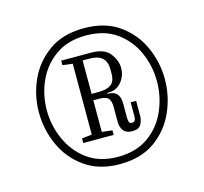

<svg xmlns="http://www.w3.org/2000/svg" viewBox="-74 -822 648 610"><g transform="rotate(-15 250.0 -516.5)"><path d="M250 -293Q182 -293 135.5 -326Q89 -359 66 -410.5Q43 -462 43 -518Q43 -574 66 -624.5Q89 -675 135 -707.5Q181 -740 250 -740Q319 -740 365 -707.5Q411 -675 434 -624Q457 -573 457 -517Q457 -461 434 -409.5Q411 -358 365 -325.5Q319 -293 250 -293ZM250 -317Q310 -317 350.5 -346Q391 -375 411 -421Q431 -467 431 -517Q431 -567 411 -612.5Q391 -658 351 -687Q311 -716 250 -716Q190 -716 149.5 -687Q109 -658 89 -613Q69 -568 69 -518Q69 -468 89.5 -422Q110 -376 150 -346.5Q190 -317 250 -317ZM314 -384Q295 -384 286 -395.5Q277 -407 277 -424V-473Q277 -495 268.5 -503Q260 -511 237 -511H220V-407L254 -403V-388H154V-403L187 -407V-640L154 -644V-659H252Q296 -659 314 -635.5Q332 -612 332 -588Q332 -561 315.5 -541.5Q299 -522 272 -522H269V-519H271Q309 -519 309 -477V-431Q309 -425 310.5 -417.5Q312 -410 321 -410Q333 -410 333 -428V-474H351V-424Q351 -411 344 -397.5Q337 -384 314 -384ZM220 -532H243Q270 -532 284 -542Q298 -552 298 -579V-592Q298 -642 243 -642H220Z"/></g></svg>

Font: Xanh Mono
Style: Regular
Weight: 400
Monospace: yes
Designer: Lam Bao, Duy Dao
Foundry: Yellow Type Foundry
Version: Version 3.101; ttfautohint (v1.8.3)